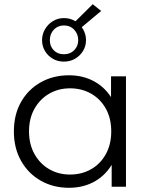

<svg xmlns="http://www.w3.org/2000/svg" viewBox="-20 -888 718 913"><path d="M308 5Q233 5 173.5 -29Q114 -63 80 -123.5Q46 -184 46 -263Q46 -343 80 -403Q114 -463 173.5 -496.5Q233 -530 308 -530Q377 -530 431.5 -499Q486 -468 518.5 -408.5Q551 -349 551 -263Q551 -178 519 -118Q487 -58 432.5 -26.5Q378 5 308 5ZM313 -58Q369 -58 413.5 -83.5Q458 -109 483.5 -155.5Q509 -202 509 -263Q509 -325 483.5 -371Q458 -417 413.5 -442.5Q369 -468 313 -468Q258 -468 214 -442.5Q170 -417 144 -371Q118 -325 118 -263Q118 -202 144 -155.5Q170 -109 214 -83.5Q258 -58 313 -58ZM511 0V-158L518 -264L508 -370V-525H579V0ZM284 -595Q254 -595 230.5 -609Q207 -623 193.5 -646Q180 -669 180 -697Q180 -725 194 -749Q208 -773 231.5 -787.5Q255 -802 284 -802Q314 -802 337.5 -787.5Q361 -773 375 -749Q389 -725 389 -697Q389 -669 375 -646Q361 -623 337.5 -609Q314 -595 284 -595ZM284 -630Q314 -630 333 -649.5Q352 -669 352 -697Q352 -726 333 -746.5Q314 -767 284 -767Q255 -767 236 -747Q217 -727 217 -697Q217 -668 235.5 -649Q254 -630 284 -630ZM362 -753 320 -768 421 -868 461 -836Z"/></svg>

Font: MOST Montserrat
Style: Regular
Weight: 400
Designer: Julieta Ulanovsky
Foundry: Julieta Ulanovsky
Version: Version 8.000;March 11, 2024;FontCreator 15.0.0.2926 64-bit